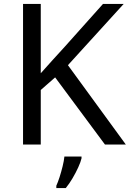

<svg xmlns="http://www.w3.org/2000/svg" viewBox="-20 -734 659 975"><path d="M619 0H513L260 -341L187 -277V0H97V-714H187V-362Q217 -396 248 -430Q279 -464 310 -498L503 -714H608L325 -403ZM394 70Q390 88 377.5 115.5Q365 143 348.5 171Q332 199 314 221H266V209Q274 192 282.5 165.5Q291 139 298 110.5Q305 82 307 61H394Z"/></svg>

Font: Noto Sans Nabataean
Style: Regular
Weight: 400
Designer: Monotype Design Team
Foundry: Monotype Imaging Inc.
Version: Version 2.001; ttfautohint (v1.8.4.7-5d5b)